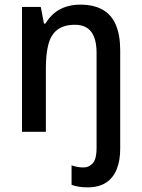

<svg xmlns="http://www.w3.org/2000/svg" viewBox="-20 -569 611 829"><path d="M357 240Q337 240 319.5 237Q302 234 289 229V145Q301 149 313.5 151.5Q326 154 340 154Q365 154 381 135.5Q397 117 397 71V-340Q397 -401 374 -431.5Q351 -462 303 -462Q257 -462 229 -441.5Q201 -421 189.5 -379.5Q178 -338 178 -273V0H75V-539H156L170 -467H176Q192 -494 214.5 -512.5Q237 -531 265.5 -540Q294 -549 326 -549Q384 -549 422.5 -527.5Q461 -506 480 -462Q499 -418 499 -352V74Q499 124 484 161.5Q469 199 438 219.5Q407 240 357 240Z"/></svg>

Font: Noto Sans Hebrew SemiCondensed Medium
Style: Regular
Weight: 500
Width: 4
Designer: Monotype Design Team
Foundry: Monotype Imaging Inc.
Version: Version 2.003